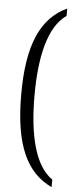

<svg xmlns="http://www.w3.org/2000/svg" viewBox="-59 -783 374 936"><g transform="rotate(5 127.5 -315.0)"><path d="M231 122V85C142 24 109 -130 109 -316C109 -502 142 -655 231 -716V-752C106 -694 44 -562 44 -316C44 -68 106 63 231 122Z"/></g></svg>

Font: Noto Serif Thai ExtraCondensed Light
Style: Regular
Weight: 300
Width: 2
Designer: Monotype Design Team
Foundry: Monotype Imaging Inc.
Version: Version 2.002